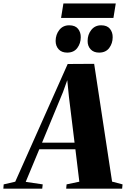

<svg xmlns="http://www.w3.org/2000/svg" viewBox="-106 -1126 752 1146"><path d="M-86 0 -84 -25.5 -15 -41.5 298 -744 456 -745 563 -42 625.5 -25.5 623 0H289L291.5 -25.5L367.5 -41.5L344 -235H128.5L47.5 -40.5L149 -25.5L146 0ZM145 -274.5H339L305.5 -547.5L295.5 -647.5L270 -576.5ZM295 -812Q262 -812 244 -831.8Q226 -851.5 226 -882Q226.5 -920 248.2 -947.5Q270 -975 307 -975Q343 -975 359.8 -954Q376.5 -933 376 -903.5Q376 -867.5 355.5 -839.8Q335 -812 295 -812ZM485.5 -812Q453 -812 434.8 -831.8Q416.5 -851.5 417 -882Q417 -920 439 -947.5Q461 -975 497.5 -975Q533.5 -975 550.2 -954Q567 -933 566.5 -903.5Q566.5 -867.5 546 -839.8Q525.5 -812 485.5 -812ZM272.5 -1105.5H585L571 -1019H258.5Z"/></svg>

Font: Merriweather 120pt Black
Style: Italic
Weight: 900
Italic angle: -7.8°
Version: Version 2.101